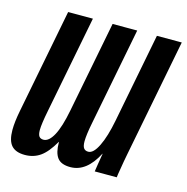

<svg xmlns="http://www.w3.org/2000/svg" viewBox="-100 -755 839 860"><g transform="rotate(15 319.5 -325.0)"><path d="M432.1 -658.7 344.2 -207Q332.5 -147.9 332.5 -118.2Q332.5 -96.2 339.4 -86.9Q346.2 -77.6 360.4 -77.6Q384.3 -77.6 406.2 -122.6Q428.2 -167.5 442.9 -244.1L523.4 -658.7H638.7L532.7 -112.8Q529.3 -96.2 526.1 -77.9Q522.9 -59.6 520.3 -43.2Q517.6 -26.9 515.6 -15.1Q513.7 -3.4 513.7 0H411.6L417 -35.6L425.3 -85.4H424.3Q375.5 9.8 300.3 9.8Q257.3 9.8 240 -13.4Q222.7 -36.6 222.7 -83.5V-85.9H221.7Q191.4 -33.2 160.6 -11.7Q129.9 9.8 89.4 9.8Q46.9 9.8 27.1 -12.5Q7.3 -34.7 7.3 -84.5Q7.3 -121.6 18.1 -176.3L111.8 -658.7H226.6L138.7 -207Q126 -143.1 126 -115.7Q126 -95.2 132.3 -86.4Q138.7 -77.6 152.8 -77.6Q177.7 -77.6 199 -116.9Q220.2 -156.2 235.4 -234.9L317.9 -658.7Z"/></g></svg>

Font: Liberation Mono
Style: Bold Italic
Weight: 700
Italic angle: -12°
Monospace: yes
Designer: Steve Matteson
Foundry: Ascender Corporation
Version: Version 2.1.5